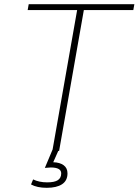

<svg xmlns="http://www.w3.org/2000/svg" viewBox="-20 -720 661 916"><path d="M621 -700 616 -672H380L262 0H258L234 54Q266 55 284 68.5Q302 82 302 107Q302 142 276 159Q250 176 203 176Q157 176 128 160L138 136Q167 150 205 150Q240 150 256 139.5Q272 129 272 107Q272 79 222 79Q216 79 194 81L231 -7L348 -672H112L117 -700Z"/></svg>

Font: KoHo ExtraLight
Style: Italic
Weight: 275
Italic angle: -10°
Version: Version 1.000; ttfautohint (v1.6)